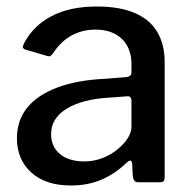

<svg xmlns="http://www.w3.org/2000/svg" viewBox="-20 -560 592 590"><path d="M369 -60Q334 -26 292 -8Q250 10 198 10Q120 10 76 -30Q32 -70 32 -135Q32 -190 63.5 -229Q95 -268 156 -291Q217 -314 304 -318L368 -323Q375 -324 379.5 -327Q384 -330 384 -338V-363Q384 -412 354.5 -440.5Q325 -469 273 -469Q233 -469 200 -451Q167 -433 142 -395Q138 -390 135 -388Q132 -386 125 -388L57 -408Q52 -410 50.5 -413.5Q49 -417 54 -427Q82 -481 138.5 -510.5Q195 -540 277 -540Q349 -540 395.5 -519.5Q442 -499 464 -460.5Q486 -422 486 -370V-17Q486 -7 483 -3.5Q480 0 471 0H404Q396 0 392.5 -5.5Q389 -11 388 -20L386 -58Q384 -74 369 -60ZM384 -249Q384 -266 370 -264L316 -260Q276 -258 243 -249.5Q210 -241 186.5 -227Q163 -213 150 -193.5Q137 -174 137 -148Q137 -109 164.5 -86.5Q192 -64 239 -64Q269 -64 295.5 -74.5Q322 -85 341 -101Q362 -118 373 -136Q384 -154 384 -171V-249Z"/></svg>

Font: Libre Franklin Medium
Style: Regular
Weight: 500
Designer: Pablo Impallari, Rodrigo Fuenzalida, Nhung Nguyen
Foundry: Impallari Type
Version: Version 3.000